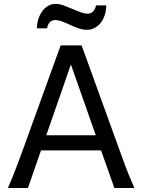

<svg xmlns="http://www.w3.org/2000/svg" viewBox="-20 -940 721 960"><path d="M334.5 -617.7 211.4 -263.7H459ZM19.5 0Q25.9 -14.6 32.7 -30.8Q39.6 -46.9 47.6 -67.1Q55.7 -87.4 65.4 -113.3Q75.2 -139.2 87.9 -173.3L283.2 -712.9H388.2L583.5 -173.3Q595.7 -139.2 605.5 -113.3Q615.2 -87.4 623.5 -67.1Q631.8 -46.9 638.7 -30.8Q645.5 -14.6 651.9 0H551.8L485.4 -188H185.1L119.6 0ZM164.6 -798.3Q164.6 -820.8 171.1 -842.5Q177.7 -864.3 189.7 -881.6Q201.7 -898.9 219 -909.7Q236.3 -920.4 258.3 -920.4Q268.6 -920.4 278.3 -918.5Q288.1 -916.5 298.1 -912.8Q308.1 -909.2 319.1 -904.5Q330.1 -899.9 342.8 -895Q356 -889.6 366.5 -885.3Q377 -880.9 386 -877.9Q395 -875 402.8 -873.3Q410.6 -871.6 418.5 -871.6Q435.5 -871.6 446.5 -883.8Q457.5 -896 460 -913.1H511.2Q511.2 -889.6 504.6 -867.7Q498 -845.7 485.6 -828.6Q473.1 -811.5 455.1 -801.3Q437 -791 414.6 -791Q395 -791 375.2 -797.6Q355.5 -804.2 333 -814.5Q304.7 -827.6 287.8 -833.7Q271 -839.8 257.3 -839.8Q239.3 -839.8 228.5 -828.1Q217.8 -816.4 215.8 -798.3Z"/></svg>

Font: Andika Eur
Style: Regular
Weight: 400
Designer: Victor Gaultney, Annie Olsen, Julie Remington, Don Collingsworth, Eric Hays, Becca Hirsbrunner
Foundry: SIL International
Version: Version 5.000